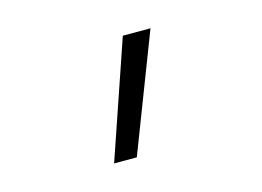

<svg xmlns="http://www.w3.org/2000/svg" viewBox="-57 -224 714 523"><g transform="rotate(-15 300.0 38.0)"><path d="M208 203 321 -127H399L272 203Z"/></g></svg>

Font: Iosevka Custom Light Extended
Style: Regular
Weight: 300
Width: 7
Monospace: yes
Designer: Belleve Invis
Foundry: Belleve Invis
Version: Version 11.2.4; ttfautohint (v1.8.4)